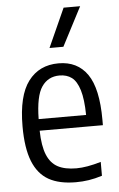

<svg xmlns="http://www.w3.org/2000/svg" viewBox="-56 -847 557 897"><g transform="rotate(-5 222.0 -399.0)"><path d="M412 -245H115.5Q117 -173.5 134 -132Q151 -90.5 184.5 -72.8Q218 -55 271.5 -55Q319.5 -55 387 -75V-10Q353.5 0.5 324 5Q294.5 9.5 263.5 9.5Q186 9.5 136.5 -18.2Q87 -46 62.2 -108Q37.5 -170 37.5 -272Q37.5 -415.5 88.5 -483.2Q139.5 -551 230.5 -551Q319 -551 365.5 -484Q412 -417 412 -270.5ZM115.5 -299.5H338Q337 -373.5 323.8 -416.5Q310.5 -459.5 287.2 -476.8Q264 -494 230 -494Q176.5 -494 146.8 -450.8Q117 -407.5 115.5 -299.5ZM195 -626 277 -808H354.5L260 -626Z"/></g></svg>

Font: Encode Sans Condensed
Style: Regular
Weight: 400
Width: 3
Designer: Multiple Designers
Foundry: Impallari Type
Version: Version 2.000